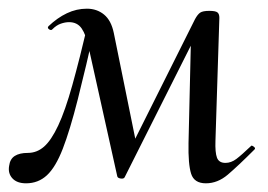

<svg xmlns="http://www.w3.org/2000/svg" viewBox="-27 -413 617 442"><path d="M447 9Q420 9 413 -13Q406 -35 407 -84L413 -341L445 -373L260 -5Q258 -1 251 -2Q244 -3 243 -7L177 -304Q171 -333 161 -347.5Q151 -362 132 -362Q123 -362 113 -358.5Q103 -355 94 -346Q91 -342 86 -345.5Q81 -349 85 -353Q105 -372 127 -382.5Q149 -393 173 -393Q196 -393 212.5 -379.5Q229 -366 235 -337L288 -76L257 -39L422 -369Q428 -380 434 -384Q440 -388 455 -388Q469 -388 473.5 -384.5Q478 -381 478 -372L469 -89Q468 -62 472.5 -50Q477 -38 492 -38Q505 -38 517 -47Q529 -56 551 -77Q552 -79 557 -75.5Q562 -72 559 -69Q521 -31 497.5 -11Q474 9 447 9ZM33 9Q12 9 1.5 -2.5Q-9 -14 -6 -31Q-4 -47 7 -54Q18 -61 37 -61Q58 -61 74.5 -75.5Q91 -90 107 -124Q123 -158 139.5 -217Q156 -276 177 -365L194 -361Q170 -255 152 -184Q134 -113 117.5 -70.5Q101 -28 81 -9.5Q61 9 33 9Z"/></svg>

Font: Cormorant Medium
Style: Italic
Weight: 500
Italic angle: -10°
Designer: Christian Thalmann (Catharsis Fonts)
Foundry: Catharsis Fonts
Version: Version 4.000